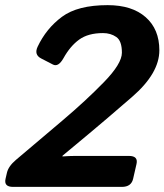

<svg xmlns="http://www.w3.org/2000/svg" viewBox="-30 -731 643 751"><path d="M21 0Q-15.6 0 -8.3 -31.7L-2.9 -55.2Q2.9 -80.6 32.2 -105.5L213.9 -259.3Q306.2 -337.4 376.5 -409.7Q446.8 -481.9 446.8 -524.9Q446.8 -571.3 424.8 -586.4Q402.8 -601.6 373 -601.6Q314.9 -601.6 279.8 -576.2Q244.6 -550.8 218.3 -503.4Q198.2 -467.8 177.2 -478.5L130.9 -502.4Q102.5 -517.1 117.2 -548.3Q150.9 -619.6 212.4 -665.3Q273.9 -710.9 391.1 -710.9Q486.3 -710.9 539.8 -663.8Q593.3 -616.7 593.3 -534.2Q593.3 -444.3 486.8 -352.1Q380.4 -259.8 319.8 -209.5L214.8 -122.1L213.9 -119.1Q243.7 -121.1 263.2 -121.1H474.6Q511.2 -121.1 503.9 -89.4L490.7 -31.7Q483.4 0 446.8 0Z"/></svg>

Font: Istok
Style: Bold Italic
Weight: 700
Italic angle: -13°
Designer: Andrey V. Panov
Foundry: Andrey V. Panov
Version: Version 1.0.3